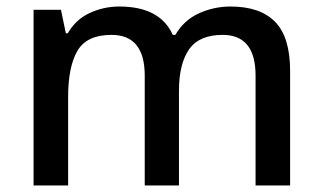

<svg xmlns="http://www.w3.org/2000/svg" viewBox="-20 -569 989 589"><path d="M687 -549Q778 -549 824 -502Q870 -455 870 -351V0H764V-337Q764 -462 663 -462Q591 -462 560 -417.5Q529 -373 529 -290V0H424V-337Q424 -462 322 -462Q246 -462 217.5 -413Q189 -364 189 -272V0H83V-539H167L182 -467H188Q212 -509 255 -529Q298 -549 346 -549Q471 -549 510 -462H518Q544 -507 590 -528Q636 -549 687 -549Z"/></svg>

Font: Noto Sans Gurmukhi UI Medium
Style: Regular
Weight: 500
Designer: Jelle Bosma - Monotype Design Team
Foundry: Monotype Imaging Inc.
Version: Version 2.004; ttfautohint (v1.8.4.7-5d5b)